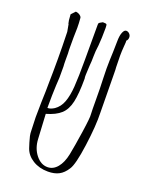

<svg xmlns="http://www.w3.org/2000/svg" viewBox="-130 -731 623 807"><g transform="rotate(20 182.0 -327.0)"><path d="M308 -621Q309 -617 307 -596Q305 -572 305 -553L306 -501Q307 -493 307 -476L309 -299Q311 -242 298.5 -150.5Q286 -59 270 -36Q255 -12 235 -1.5Q215 9 186 9Q147 9 118 -9Q89 -27 79 -56Q76 -65 71.5 -79.5Q67 -94 64.5 -105.5Q62 -117 62 -131Q60 -171 60 -188L61 -257Q63 -307 63 -348Q64 -386 64 -450Q64 -503 62 -571L56 -604H55Q51 -620 51 -632L50 -645L67 -663Q78 -662 86 -656Q94 -650 94 -644Q96 -622 96 -601L95 -558V-516Q95 -497 96 -487V-458Q96 -436 97 -429V-378L95 -343Q93 -301 93 -249V-242H96Q107 -242 123 -252Q145 -267 155.5 -295Q166 -323 169 -365.5Q172 -408 172 -486V-569V-642Q172 -649 174 -651Q176 -653 189 -660Q203 -660 205.5 -657.5Q208 -655 208 -641Q208 -595 205 -562Q201 -534 201 -511Q201 -489 199 -470L197 -428V-418Q198 -415 198 -411Q198 -343 189.5 -305.5Q181 -268 159 -248Q137 -228 95 -216L101 -106Q103 -65 125.5 -36.5Q148 -8 178 -8Q203 -8 221.5 -30Q240 -52 248 -91Q256 -131 266 -198.5Q276 -266 274 -280Q273 -297 273 -338Q273 -397 271 -439Q270 -455 270 -482Q270 -516 272 -558L273 -604Q273 -630 279 -645Q285 -660 294 -660Q302 -660 308.5 -653.5Q315 -647 315 -638Q315 -627 308 -621Z"/></g></svg>

Font: Amatic SC
Style: Regular
Weight: 400
Designer: Multiple Designers
Foundry: Vernon Adams
Version: Version 2.505